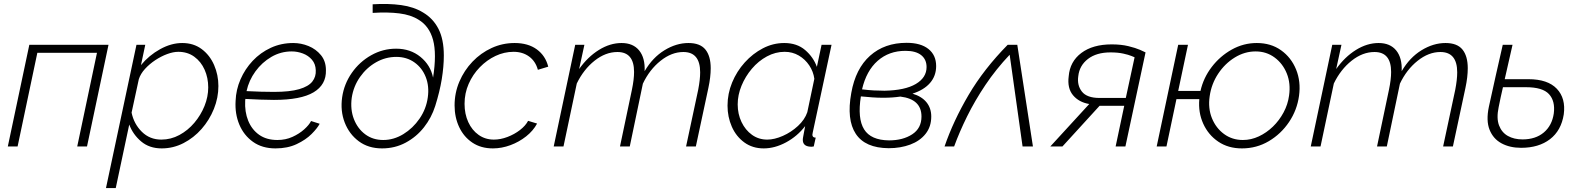

<svg xmlns="http://www.w3.org/2000/svg" viewBox="-20 -749 8080 982"><path d="M20 0 130 -520H535L425 0H375L476 -479H171L70 0Z M678 -520H723L701 -416Q742 -466 799 -497.5Q856 -529 912 -529Q970 -529 1011.5 -498Q1053 -467 1075 -416.5Q1097 -366 1097 -309Q1097 -249 1074 -192Q1051 -135 1011 -89.5Q971 -44 918.5 -17Q866 10 807 10Q744 10 702 -25.5Q660 -61 641 -112L572 213H522ZM805 -35Q854 -35 897.5 -58.5Q941 -82 974 -121Q1007 -160 1026 -207Q1045 -254 1045 -302Q1045 -351 1026.5 -392.5Q1008 -434 973.5 -459Q939 -484 892 -484Q866 -484 835 -472.5Q804 -461 774.5 -441.5Q745 -422 722 -397Q699 -372 690 -344L653 -173Q665 -115 705.5 -75Q746 -35 805 -35Z M1389 10Q1321 10 1274 -23.5Q1227 -57 1204 -112Q1181 -167 1185 -233Q1187 -290 1210 -343Q1233 -396 1272.5 -438Q1312 -480 1365 -504.5Q1418 -529 1480 -529Q1520 -529 1558 -513.5Q1596 -498 1621.5 -467Q1647 -436 1647 -390Q1649 -316 1584 -277Q1519 -238 1381 -238Q1347 -238 1311.5 -239.5Q1276 -241 1235 -243Q1234 -239 1234 -234Q1231 -177 1249.5 -131.5Q1268 -86 1305.5 -59.5Q1343 -33 1399 -33Q1441 -33 1476 -49Q1511 -65 1536 -87.5Q1561 -110 1571 -130L1615 -116Q1603 -93 1573.5 -63.5Q1544 -34 1497.5 -12Q1451 10 1389 10ZM1472 -486Q1416 -486 1368 -458Q1320 -430 1286.5 -384Q1253 -338 1241 -283Q1281 -281 1315 -280Q1349 -279 1381 -279Q1463 -279 1510.5 -293Q1558 -307 1577.5 -332Q1597 -357 1595 -390Q1594 -422 1575.5 -443.5Q1557 -465 1529 -475.5Q1501 -486 1472 -486Z M1934 10Q1864 10 1815 -26.5Q1766 -63 1743 -122.5Q1720 -182 1730 -252Q1740 -320 1779.5 -376.5Q1819 -433 1878.5 -466.5Q1938 -500 2006 -500Q2079 -500 2130.5 -458Q2182 -416 2195 -352Q2214 -474 2195 -544.5Q2176 -615 2121 -648Q2082 -673 2022.5 -680.5Q1963 -688 1886 -683V-727Q1966 -732 2031.5 -723Q2097 -714 2144 -685Q2195 -655 2222.5 -601.5Q2250 -548 2250 -465Q2250 -409 2239.5 -344.5Q2229 -280 2206 -207Q2187 -147 2148.5 -98Q2110 -49 2055 -19.5Q2000 10 1934 10ZM1940 -33Q1994 -33 2043 -63Q2092 -93 2126 -142.5Q2160 -192 2168 -251Q2176 -308 2157.5 -355Q2139 -402 2099.5 -430Q2060 -458 2007 -458Q1952 -458 1903.5 -430.5Q1855 -403 1821.5 -355.5Q1788 -308 1779 -249Q1771 -189 1790 -140Q1809 -91 1848 -62Q1887 -33 1940 -33Z M2501 10Q2440 10 2396 -19.5Q2352 -49 2328.5 -99Q2305 -149 2305 -210Q2305 -274 2329.5 -331.5Q2354 -389 2396.5 -433.5Q2439 -478 2494.5 -503.5Q2550 -529 2612 -529Q2681 -529 2725.5 -496.5Q2770 -464 2784 -408L2731 -392Q2719 -436 2686 -460Q2653 -484 2607 -484Q2559 -484 2514.5 -463Q2470 -442 2434 -405Q2398 -368 2377 -320Q2356 -272 2356 -218Q2356 -166 2375 -124.5Q2394 -83 2428 -59Q2462 -35 2506 -35Q2540 -35 2575.5 -48.5Q2611 -62 2639.5 -84Q2668 -106 2681 -131L2727 -117Q2707 -80 2671 -51.5Q2635 -23 2590.5 -6.5Q2546 10 2501 10Z M2922 -520H2969L2942 -396Q2986 -458 3043 -493.5Q3100 -529 3159 -529Q3218 -529 3249 -491Q3280 -453 3277 -385Q3318 -455 3378.5 -492Q3439 -529 3501 -529Q3561 -529 3588 -495.5Q3615 -462 3615 -400Q3615 -355 3603 -299L3539 0H3489L3551 -290Q3561 -342 3561 -379Q3561 -483 3475 -483Q3415 -483 3358.5 -438Q3302 -393 3268 -321L3201 0H3151L3212 -290Q3223 -343 3223 -381Q3223 -483 3138 -483Q3077 -483 3021 -438.5Q2965 -394 2930 -322L2862 0H2812Z M3886 10Q3829 10 3787 -20.5Q3745 -51 3723 -101Q3701 -151 3701 -209Q3701 -270 3724.5 -327Q3748 -384 3789 -429.5Q3830 -475 3882 -502Q3934 -529 3991 -529Q4056 -529 4098 -493Q4140 -457 4158 -407L4182 -520H4233L4137 -72Q4135 -64 4135 -60Q4135 -45 4152 -45L4142 0Q4136 1 4131 1.5Q4126 2 4122 1Q4086 -2 4086 -34Q4086 -41 4088.5 -53Q4091 -65 4098 -104Q4058 -52 4000.5 -21Q3943 10 3886 10ZM3904 -35Q3941 -35 3984 -54Q4027 -73 4061.5 -105Q4096 -137 4109 -175L4145 -346Q4140 -383 4119 -414.5Q4098 -446 4065.5 -465Q4033 -484 3993 -484Q3946 -484 3902.5 -460.5Q3859 -437 3825.5 -397.5Q3792 -358 3772.5 -310.5Q3753 -263 3753 -215Q3753 -166 3772.5 -125Q3792 -84 3826 -59.5Q3860 -35 3904 -35Z M4525 9Q4405 8 4357 -64.5Q4309 -137 4334 -274Q4356 -398 4430 -464Q4504 -530 4617 -530Q4689 -530 4728.5 -498.5Q4768 -467 4768 -411Q4768 -361 4737 -325Q4706 -289 4647 -270Q4694 -256 4718.5 -226Q4743 -196 4743 -153Q4743 -101 4714 -64.5Q4685 -28 4635.5 -9.5Q4586 9 4525 9ZM4611 -489Q4527 -489 4469 -438Q4411 -387 4389 -292Q4421 -288 4449.5 -286.5Q4478 -285 4504 -285Q4609 -287 4664 -319.5Q4719 -352 4719 -406Q4719 -445 4691.5 -467Q4664 -489 4611 -489ZM4527 -31Q4598 -31 4645.5 -62Q4693 -93 4693 -153Q4693 -242 4585 -255Q4544 -249 4497 -249Q4470 -249 4441.5 -251Q4413 -253 4383 -256Q4365 -143 4399.5 -87.5Q4434 -32 4527 -31Z M4811 0Q4856 -131 4934 -263.5Q5012 -396 5134 -520H5183L5263 0H5210L5144 -469Q5074 -395 5020 -314.5Q4966 -234 4926.5 -154Q4887 -74 4860 0Z M5352 0 5551 -217Q5498 -226 5468 -262Q5438 -298 5446 -359Q5452 -434 5510.5 -478Q5569 -522 5666 -522Q5714 -522 5751 -513Q5788 -504 5811 -494Q5834 -484 5839 -481L5736 0H5686L5730 -208H5604L5414 0ZM5604 -248H5738L5783 -456Q5783 -456 5767.5 -462.5Q5752 -469 5724.5 -475Q5697 -481 5660 -481Q5588 -481 5544.5 -447.5Q5501 -414 5495 -360Q5488 -313 5513.5 -280.5Q5539 -248 5604 -248Z M5896 0 6006 -520H6056L6006 -284H6120Q6135 -351 6177.5 -406.5Q6220 -462 6280 -495.5Q6340 -529 6408 -529Q6480 -529 6532 -492Q6584 -455 6609 -393.5Q6634 -332 6624 -259Q6614 -186 6573 -125Q6532 -64 6469.5 -27Q6407 10 6332 10Q6262 10 6211 -24.5Q6160 -59 6134 -116.5Q6108 -174 6114 -242H5997L5946 0ZM6337 -33Q6379 -33 6418.5 -51.5Q6458 -70 6490.5 -101.5Q6523 -133 6545 -174Q6567 -215 6573 -260Q6582 -322 6561.5 -373Q6541 -424 6499 -455Q6457 -486 6402 -486Q6346 -486 6295.5 -455Q6245 -424 6210.5 -372Q6176 -320 6167 -257Q6158 -195 6178.5 -144.5Q6199 -94 6240.5 -63.5Q6282 -33 6337 -33Z M6794 -520H6841L6814 -396Q6858 -458 6915 -493.5Q6972 -529 7031 -529Q7090 -529 7121 -491Q7152 -453 7149 -385Q7190 -455 7250.5 -492Q7311 -529 7373 -529Q7433 -529 7460 -495.5Q7487 -462 7487 -400Q7487 -355 7475 -299L7411 0H7361L7423 -290Q7433 -342 7433 -379Q7433 -483 7347 -483Q7287 -483 7230.5 -438Q7174 -393 7140 -321L7073 0H7023L7084 -290Q7095 -343 7095 -381Q7095 -483 7010 -483Q6949 -483 6893 -438.5Q6837 -394 6802 -322L6734 0H6684Z M7760 7Q7702 7 7659.5 -16Q7617 -39 7598.5 -85.5Q7580 -132 7595 -203Q7612 -282 7630 -361.5Q7648 -441 7666 -520H7716Q7706 -476 7696 -432Q7686 -388 7676 -344H7797Q7896 -344 7942.5 -295Q7989 -246 7978 -164Q7965 -81 7907.5 -37Q7850 7 7760 7ZM7645 -201Q7633 -144 7647 -107.5Q7661 -71 7692.5 -53.5Q7724 -36 7767 -36Q7834 -36 7876 -71.5Q7918 -107 7927 -169Q7935 -232 7902.5 -267.5Q7870 -303 7785 -303H7667Q7661 -277 7655.5 -252Q7650 -227 7645 -201Z"/></svg>

Font: Raleway Light
Style: Italic
Weight: 300
Italic angle: -12°
Designer: Matt McInerney, Pablo Impallari, Rodrigo Fuenzalida
Foundry: Matt McInerney, Pablo Impallari, Rodrigo Fuenzalida
Version: Version 4.026